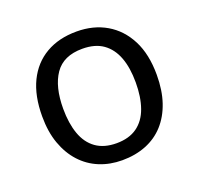

<svg xmlns="http://www.w3.org/2000/svg" viewBox="-102 -658 810 781"><g transform="rotate(-20 302.5 -268.0)"><path d="M551 -269Q551 -202 533.5 -150.5Q516 -99 483.5 -63Q451 -27 404.5 -8.5Q358 10 301 10Q248 10 203 -8.5Q158 -27 125 -63Q92 -99 73.5 -150.5Q55 -202 55 -269Q55 -358 85 -419.5Q115 -481 171 -513.5Q227 -546 304 -546Q377 -546 432.5 -513.5Q488 -481 519.5 -419.5Q551 -358 551 -269ZM146 -269Q146 -206 162.5 -159.5Q179 -113 214 -88Q249 -63 303 -63Q357 -63 392 -88Q427 -113 443.5 -159.5Q460 -206 460 -269Q460 -333 443 -378Q426 -423 391.5 -447.5Q357 -472 302 -472Q220 -472 183 -418Q146 -364 146 -269Z"/></g></svg>

Font: ukannada05
Style: Book
Weight: 400
Designer: Jelle Bosma - Monotype Design Team
Foundry: Monotype Imaging Inc.
Version: Version 2.003